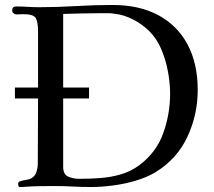

<svg xmlns="http://www.w3.org/2000/svg" viewBox="-20 -753 861 772"><path d="M664 -376Q664 -418 655.5 -464.5Q647 -511 629 -554Q611 -597 581 -627Q553 -655 515.5 -674.5Q478 -694 438 -698Q426 -700 413.5 -700Q401 -700 389 -700Q350 -700 311.5 -699Q273 -698 234 -697V-401H338V-357H234V-82Q234 -52 254 -43Q274 -34 299 -34Q339 -34 381.5 -37Q424 -40 464.5 -51.5Q505 -63 539 -88Q608 -139 636 -216.5Q664 -294 664 -376ZM775 -391Q775 -292 733.5 -203Q692 -114 606 -61Q571 -40 525.5 -26.5Q480 -13 433 -7Q386 -1 345 -1Q309 -1 272.5 -3Q236 -5 199 -5Q170 -5 140 -4.5Q110 -4 81 -2Q76 -1 71 -1Q66 -1 61 -1Q55 -1 54 -6Q53 -11 53 -15Q53 -22 63.5 -25Q74 -28 86.5 -30Q99 -32 104 -35Q121 -44 126.5 -61.5Q132 -79 132 -97Q132 -162 132.5 -227Q133 -292 133 -357H40V-401H133Q133 -457 133 -513.5Q133 -570 133 -626Q133 -664 124 -680Q115 -696 74 -696Q67 -696 60.5 -695.5Q54 -695 47 -695Q40 -695 34.5 -699.5Q29 -704 29 -711Q29 -727 45 -727Q68 -727 91 -725.5Q114 -724 136 -724Q210 -724 284.5 -728.5Q359 -733 433 -733Q540 -733 616.5 -692Q693 -651 734 -574.5Q775 -498 775 -391Z"/></svg>

Font: Kaisei Decol
Style: Regular
Weight: 400
Designer: Font-Kai, 金井和夫
Foundry: KAZUO KANAI
Version: Version 5.003